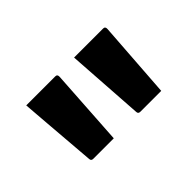

<svg xmlns="http://www.w3.org/2000/svg" viewBox="-50 -945 701 701"><g transform="rotate(-45 300.0 -594.5)"><path d="M237 -439H131Q120 -439 120 -450L104 -648Q102 -674 100 -698.5Q98 -723 96 -750H246Q257 -750 256 -737ZM482 -439H374Q363 -439 363 -450L343 -750H493Q504 -750 503 -737Z"/></g></svg>

Font: Recursive Mn Lnr St
Style: Bold
Weight: 700
Monospace: yes
Version: Version 1.079;hotconv 1.0.112;makeotfexe 2.5.65598; ttfautoh